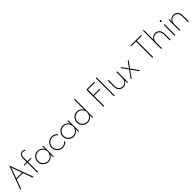

<svg xmlns="http://www.w3.org/2000/svg" viewBox="647 -2815 4964 4964"><g transform="rotate(-45 3128.5 -333.5)"><path d="M31.2 0 270.1 -645.8H271.5L510.4 0H478.5L382.6 -259.7H157.6L61.8 0ZM166.7 -286.1H373.6L310.4 -458.3Q297.2 -495.1 288.5 -518.4Q279.9 -541.7 270.1 -575Q260.4 -541.7 252.1 -518.4Q243.8 -495.1 229.9 -458.3Z M652.1 0V-370.8H545.8V-395.8H652.1V-535.4Q652.1 -576.4 667.7 -607.6Q683.3 -638.9 710.8 -656.9Q738.2 -675 773.6 -675Q793.8 -675 813.9 -668.4Q834 -661.8 850.7 -650L843.1 -621.5Q825.7 -635.4 808.7 -642Q791.7 -648.6 772.9 -648.6Q745.1 -648.6 724.3 -634.4Q703.5 -620.1 692.4 -594.4Q681.2 -568.8 681.2 -532.6V-395.8H808.3V-370.8H681.2V0Z M1054.2 5.6Q1012.5 5.6 976.4 -10.1Q940.3 -25.7 912.8 -53.8Q885.4 -81.9 869.8 -118.8Q854.2 -155.6 854.2 -197.9Q854.2 -240.3 869.8 -277.1Q885.4 -313.9 912.8 -342Q940.3 -370.1 976.4 -385.8Q1012.5 -401.4 1054.2 -401.4Q1109.7 -401.4 1155.2 -373.3Q1200.7 -345.1 1226.4 -300V-395.8H1252.8V0H1226.4V-95.8Q1200.7 -50.7 1155.2 -22.6Q1109.7 5.6 1054.2 5.6ZM1056.2 -22.2Q1104.2 -22.2 1143.4 -45.8Q1182.6 -69.4 1205.9 -109.4Q1229.2 -149.3 1229.2 -197.9Q1229.2 -246.5 1205.9 -286.5Q1182.6 -326.4 1143.4 -350Q1104.2 -373.6 1056.2 -373.6Q1008.3 -373.6 969.1 -350Q929.9 -326.4 906.6 -286.5Q883.3 -246.5 883.3 -197.9Q883.3 -149.3 906.6 -109.4Q929.9 -69.4 969.1 -45.8Q1008.3 -22.2 1056.2 -22.2Z M1576.4 8.3Q1533.3 8.3 1495.5 -7.6Q1457.6 -23.6 1429.2 -52.1Q1400.7 -80.6 1384.4 -118.1Q1368.1 -155.6 1368.1 -197.9Q1368.1 -241 1384.4 -278.1Q1400.7 -315.3 1429.2 -343.8Q1457.6 -372.2 1495.5 -388.2Q1533.3 -404.2 1576.4 -404.2Q1622.2 -404.2 1661.5 -386.1Q1700.7 -368.1 1729.2 -337.5L1720.8 -302.8Q1696.5 -336.8 1659 -356.6Q1621.5 -376.4 1576.4 -376.4Q1527.1 -376.4 1486.1 -352.4Q1445.1 -328.5 1421.2 -287.8Q1397.2 -247.2 1397.2 -197.9Q1397.2 -148.6 1421.2 -108Q1445.1 -67.4 1486.1 -43.4Q1527.1 -19.4 1576.4 -19.4Q1621.5 -19.4 1659 -39.2Q1696.5 -59 1720.8 -93.1L1729.2 -58.3Q1700.7 -27.8 1661.5 -9.7Q1622.2 8.3 1576.4 8.3Z M1977.8 5.6Q1936.1 5.6 1900 -10.1Q1863.9 -25.7 1836.5 -53.8Q1809 -81.9 1793.4 -118.8Q1777.8 -155.6 1777.8 -197.9Q1777.8 -240.3 1793.4 -277.1Q1809 -313.9 1836.5 -342Q1863.9 -370.1 1900 -385.8Q1936.1 -401.4 1977.8 -401.4Q2033.3 -401.4 2078.8 -373.3Q2124.3 -345.1 2150 -300V-395.8H2176.4V0H2150V-95.8Q2124.3 -50.7 2078.8 -22.6Q2033.3 5.6 1977.8 5.6ZM1979.9 -22.2Q2027.8 -22.2 2067 -45.8Q2106.2 -69.4 2129.5 -109.4Q2152.8 -149.3 2152.8 -197.9Q2152.8 -246.5 2129.5 -286.5Q2106.2 -326.4 2067 -350Q2027.8 -373.6 1979.9 -373.6Q1931.9 -373.6 1892.7 -350Q1853.5 -326.4 1830.2 -286.5Q1806.9 -246.5 1806.9 -197.9Q1806.9 -149.3 1830.2 -109.4Q1853.5 -69.4 1892.7 -45.8Q1931.9 -22.2 1979.9 -22.2Z M2491.7 5.6Q2450 5.6 2413.9 -10.1Q2377.8 -25.7 2350.3 -53.8Q2322.9 -81.9 2307.3 -118.8Q2291.7 -155.6 2291.7 -197.9Q2291.7 -240.3 2307.3 -277.1Q2322.9 -313.9 2350.3 -342Q2377.8 -370.1 2413.9 -385.8Q2450 -401.4 2491.7 -401.4Q2545.8 -401.4 2590.3 -374.7Q2634.7 -347.9 2661.1 -304.2V-666.7H2690.3V0H2663.9V-95.8Q2638.2 -50.7 2592.7 -22.6Q2547.2 5.6 2491.7 5.6ZM2493.8 -22.2Q2541.7 -22.2 2580.9 -45.8Q2620.1 -69.4 2643.4 -109.4Q2666.7 -149.3 2666.7 -197.9Q2666.7 -246.5 2643.4 -286.5Q2620.1 -326.4 2580.9 -350Q2541.7 -373.6 2493.8 -373.6Q2445.8 -373.6 2406.6 -350Q2367.4 -326.4 2344.1 -286.5Q2320.8 -246.5 2320.8 -197.9Q2320.8 -149.3 2344.1 -109.4Q2367.4 -69.4 2406.6 -45.8Q2445.8 -22.2 2493.8 -22.2Z M3066.7 0V-625H3350V-597.2H3097.2V-398.6H3329.2V-372.2H3097.2V0.7Z M3450.7 0V-666.7H3479.9V0Z M3784.7 8.3Q3739.6 8.3 3702.8 -13.9Q3666 -36.1 3644.4 -76Q3622.9 -116 3622.9 -169.4V-395.8H3652.1V-174.3Q3652.1 -100.7 3692 -60.1Q3731.9 -19.4 3788.9 -19.4Q3829.9 -19.4 3863.2 -39.2Q3896.5 -59 3916.7 -94.1Q3936.8 -129.2 3936.8 -174.3V-395.8H3966V0H3939.6V-91.7Q3918.8 -45.1 3877.4 -18.4Q3836.1 8.3 3784.7 8.3Z M4066.7 0 4219.4 -211.8 4087.5 -395.8H4122.2L4195.8 -291.7Q4205.6 -277.8 4216.3 -262.8Q4227.1 -247.9 4236.8 -231.9Q4246.5 -247.9 4257.3 -262.8Q4268.1 -277.8 4277.8 -291.7L4351.4 -395.8H4384.7L4253.5 -213.2L4405.6 0H4370.8L4281.9 -125Q4270.8 -141 4259 -158.3Q4247.2 -175.7 4235.4 -193.1Q4224.3 -175.7 4212.5 -158.3Q4200.7 -141 4188.9 -125L4100 0Z M4856.2 0V-597.2H4676.4V-625H5066.7V-597.2H4886.8V0Z M5179.9 0V-666.7H5209V-310.4Q5231.2 -354.2 5271.5 -379.2Q5311.8 -404.2 5361.1 -404.2Q5406.9 -404.2 5443.4 -381.9Q5479.9 -359.7 5501.4 -319.8Q5522.9 -279.9 5522.9 -226.4V0H5493.7V-221.5Q5493.7 -270.8 5475.3 -305.6Q5456.9 -340.3 5426 -358.3Q5395.1 -376.4 5356.9 -376.4Q5316.7 -376.4 5283 -356.6Q5249.3 -336.8 5229.2 -302.1Q5209 -267.4 5209 -221.5V0Z M5666 0V-395.8H5695.1V0ZM5680.6 -495.8Q5673.6 -495.8 5668.1 -499.3Q5662.5 -502.8 5659 -508.3Q5655.6 -513.9 5655.6 -520.8Q5655.6 -527.8 5659 -533.3Q5662.5 -538.9 5668.1 -542.4Q5673.6 -545.8 5680.6 -545.8Q5687.5 -545.8 5693.1 -542.4Q5698.6 -538.9 5702.1 -533.3Q5705.6 -527.8 5705.6 -520.8Q5705.6 -513.9 5702.1 -508.3Q5698.6 -502.8 5693.1 -499.3Q5687.5 -495.8 5680.6 -495.8Z M5846.5 0V-395.8H5872.9V-304.2Q5893.8 -351.4 5935.4 -377.8Q5977.1 -404.2 6027.8 -404.2Q6073.6 -404.2 6110.1 -381.9Q6146.5 -359.7 6168.1 -319.8Q6189.6 -279.9 6189.6 -226.4V0H6160.4V-221.5Q6160.4 -295.8 6120.5 -336.1Q6080.6 -376.4 6023.6 -376.4Q5983.3 -376.4 5949.7 -356.6Q5916 -336.8 5895.8 -302.1Q5875.7 -267.4 5875.7 -221.5V0Z"/></g></svg>

Font: Afacad Flux Thin
Style: Regular
Weight: 250
Designer: Kristian Moeller
Foundry: Dicotype
Version: Version 1.100